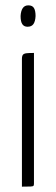

<svg xmlns="http://www.w3.org/2000/svg" viewBox="-20 -698 209 718"><path d="M62 0V-477Q62 -489 66 -493.5Q70 -498 80 -499Q90 -500 107 -500V-12Q107 -6 105.5 -3.5Q104 -1 94.5 -0.5Q85 0 62 0ZM83 -598Q70 -598 63.5 -607.5Q57 -617 57 -638Q58 -657 65 -667.5Q72 -678 86 -678Q101 -678 107 -668Q113 -658 113 -638Q112 -618 105 -608Q98 -598 83 -598Z"/></svg>

Font: Yanone Kaffeesatz ExtraLight Light
Style: Regular
Weight: 300
Version: Version 2.003